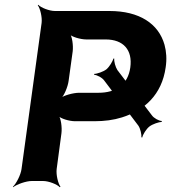

<svg xmlns="http://www.w3.org/2000/svg" viewBox="-20 -757 716 803"><path d="M615 -275 471 -464C463 -476 456 -501 458 -512H454C452 -501 437 -477 425 -467C412 -457 386 -448 374 -448V-444C385 -444 408 -432 416 -420L559 -231C567 -219 573 -194 571 -183L575 -182C577 -194 592 -218 605 -228C618 -238 645 -247 656 -247L657 -251C645 -251 623 -263 615 -275ZM294 -250H375C417 -250 455 -255 490 -266C583 -295 657 -360 673 -476C678 -509 676 -541 668 -570C643 -658 563 -711 438 -711H210C186 -711 151 -725 140 -737L138 -735C148 -722 157 -685 154 -661L70 -50C67 -26 48 11 34 24L35 26C50 14 89 0 113 0H160C184 0 219 14 230 26L233 24C223 11 214 -26 217 -50L237 -200C240 -224 235 -264 224 -276L222 -274C232 -261 270 -250 294 -250ZM525 -475C515 -403 465 -369 392 -369H311C287 -369 245 -358 231 -345L233 -343C248 -355 264 -395 267 -419L284 -542C287 -566 282 -606 271 -618L268 -616C278 -603 317 -592 341 -592H422C496 -592 535 -548 525 -475Z"/></svg>

Font: Asimov
Style: EdgeIt
Weight: 500
Designer: Google
Version: Version 2.000980: 2014